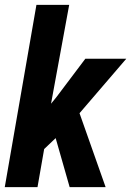

<svg xmlns="http://www.w3.org/2000/svg" viewBox="-22 -770 540 790"><path d="M207 -201.7 159.7 -156.7 132.3 0H-2.4L127.9 -750H262.7L188 -343.3L209.5 -369.6L329.1 -528.3H497.6L305.2 -304.2L412.6 0H264.6Z"/></svg>

Font: TypoPRO Roboto
Style: Bold Italic
Weight: 700
Italic angle: -12°
Designer: Google
Version: Version 2.136; 2016